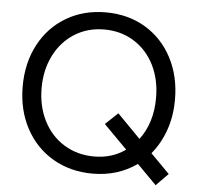

<svg xmlns="http://www.w3.org/2000/svg" viewBox="-53 -766 886 859"><g transform="rotate(5 390.0 -336.5)"><path d="M46 -350Q46 -455 89.5 -537.5Q133 -620 211 -666Q289 -712 388 -712Q488 -712 565.5 -666Q643 -620 686.5 -537.5Q730 -455 730 -350Q730 -276 708 -213Q686 -150 646 -102L731 -16L677 39L590 -49Q504 12 391 12Q291 12 212.5 -34Q134 -80 90 -162.5Q46 -245 46 -350ZM391 -65Q472 -65 532 -108L427 -214L483 -267L587 -161Q645 -238 645 -350Q645 -433 612.5 -497.5Q580 -562 521.5 -598.5Q463 -635 388 -635Q314 -635 255.5 -598.5Q197 -562 164 -497Q131 -432 131 -350Q131 -268 164 -203Q197 -138 256.5 -101.5Q316 -65 391 -65Z"/></g></svg>

Font: Oak Sans
Style: Regular
Weight: 400
Designer: Erik Kennedy, Walven
Foundry: Erik Kennedy, Walven
Version: Version 1.000